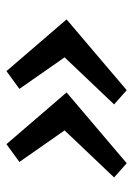

<svg xmlns="http://www.w3.org/2000/svg" viewBox="71 -508 412 594"><g transform="rotate(90 277.0 -211.0)"><path d="M200 -25 40 -211 259 -397 303 -358 150 -197 151 -214 255 -65ZM426 -25 266 -211 485 -397 529 -358 376 -197 377 -214 481 -65Z"/></g></svg>

Font: Ysabeau SemiBold
Style: Italic
Weight: 600
Italic angle: -12°
Designer: Christian Thalmann (Catharsis Fonts)
Version: Version 2.002